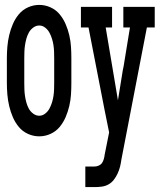

<svg xmlns="http://www.w3.org/2000/svg" viewBox="-20 -548 651 783"><path d="M140 8Q116 8 94 -2Q72 -12 57 -30Q42 -48 32.5 -70Q23 -92 17.5 -115.5Q12 -139 10 -162.5Q8 -186 8 -210V-310Q8 -334 10 -357.5Q12 -381 17.5 -404.5Q23 -428 32.5 -450Q42 -472 57 -490Q72 -508 94 -518Q116 -528 140 -528Q164 -528 186 -518Q208 -508 223 -490Q238 -472 247.5 -450Q257 -428 262.5 -404.5Q268 -381 269.5 -357.5Q271 -334 271 -310V-210Q271 -186 269.5 -162.5Q268 -139 262.5 -115.5Q257 -92 247.5 -70Q238 -48 223 -30Q208 -12 186 -2Q164 8 140 8ZM328 215V131H366Q375 131 383.5 127Q392 123 396.5 116Q401 109 403.5 100Q406 91 407 82L425 -8L406 -102L341 -436H310V-520H437V-436H411L461 -139L481 -263L484 -277L510 -436H483V-520H611V-436H579L475 103Q473 118 469.5 132Q466 146 459.5 160Q453 174 444 185.5Q435 197 422.5 204Q410 211 395.5 213Q381 215 366 215ZM140 -76Q153 -76 164 -84.5Q175 -93 181.5 -105Q188 -117 192 -130Q196 -143 198 -156Q200 -169 200.5 -183Q201 -197 201 -210V-310Q201 -323 200.5 -337Q200 -351 198 -364Q196 -377 192 -390Q188 -403 181.5 -415Q175 -427 164 -435.5Q153 -444 140 -444Q127 -444 115.5 -435.5Q104 -427 97.5 -415Q91 -403 87.5 -390Q84 -377 82 -364Q80 -351 79.5 -337Q79 -323 79 -310V-210Q79 -197 79.5 -183Q80 -169 82 -156Q84 -143 87.5 -130Q91 -117 97.5 -105Q104 -93 115.5 -84.5Q127 -76 140 -76Z"/></svg>

Font: Iosevka HT Medium Extended
Style: Regular
Weight: 500
Width: 7
Monospace: yes
Designer: Belleve Invis
Foundry: Belleve Invis
Version: Version 32.3.0; ttfautohint (v1.8.4)